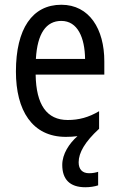

<svg xmlns="http://www.w3.org/2000/svg" viewBox="-20 -566 502 808"><path d="M311 117C311 77 337 31 397 -24V-98C353 -72 312 -61 265 -61C177 -61 132 -125 130 -252H419V-308C419 -444 356 -546 238 -546C116 -546 47 -445 47 -265C47 -102 115 10 257 10C274 10 291 9 306 7C271 38 242 82 242 128C242 188 273 222 339 222C359 222 378 219 393 214V157C384 160 371 163 355 163C327 163 311 147 311 117ZM238 -478C307 -478 337 -407 338 -318H131C137 -425 174 -478 238 -478Z"/></svg>

Font: Noto Sans Lao Looped Condensed
Style: Regular
Weight: 400
Width: 3
Designer: Mark Frömberg, Ben Mitchell
Foundry: The Fontpad Ltd
Version: Version 1.002